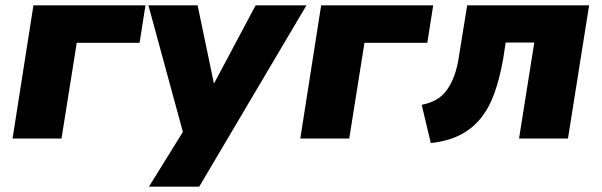

<svg xmlns="http://www.w3.org/2000/svg" viewBox="-20 -518 2250 718"><path d="M27 0 105 -498H524L502 -358H267L210 0Z M537 180 684 -57 675 16 535 -498H719L786 -177H765L936 -498H1126L725 180Z M1103 0 1181 -498H1600L1578 -358H1343L1286 0Z M1591 17 1557 -126Q1588 -132 1611.5 -145.5Q1635 -159 1651.5 -182Q1668 -205 1679.5 -237Q1691 -269 1697 -312L1727 -498H2183L2104 0H1921L1978 -359H1871L1862 -300Q1849 -225 1828.5 -168.5Q1808 -112 1776 -73.5Q1744 -35 1699 -12.5Q1654 10 1591 17Z"/></svg>

Font: Nunito Sans 10pt Black
Style: Italic
Weight: 900
Italic angle: -9°
Designer: Vernon Adams
Foundry: Vernon Adams
Version: Version 3.101;gftools[0.9.27]